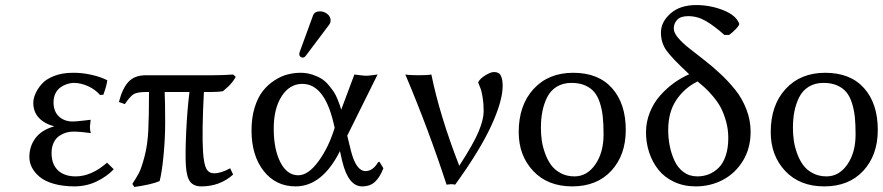

<svg xmlns="http://www.w3.org/2000/svg" viewBox="-20 -728 3495 760"><path d="M271 -399.9Q258.3 -399.4 245.4 -395.3Q232.4 -391.1 220 -382.6Q207.5 -374 199.7 -358.6Q191.9 -343.3 191.9 -323.2Q191.9 -287.1 213.1 -267.1Q234.4 -247.1 268.1 -247.1Q280.8 -247.1 309.3 -250.5Q337.9 -253.9 338.9 -253.9Q335.9 -230.5 335.9 -226.1Q335.9 -211.4 339.8 -201.2Q298.8 -207 269 -207Q255.4 -207 241.9 -203.1Q228.5 -199.2 214.8 -190.2Q201.2 -181.2 192.6 -163.6Q184.1 -146 184.1 -122.1Q184.1 -78.1 209.2 -54Q234.4 -29.8 279.8 -29.8Q341.3 -29.8 403.8 -84L430.2 -58.1Q404.8 -30.8 364.5 -10.7Q324.2 9.3 275.9 9.8Q229 9.8 193.1 -0.5Q157.2 -10.7 136.7 -28.1Q116.2 -45.4 106.2 -65.2Q96.2 -85 96.2 -106.9Q96.2 -148.4 120.1 -180.9Q144 -213.4 194.8 -228Q156.7 -237.8 134.3 -261.2Q111.8 -284.7 111.8 -320.8Q111.8 -337.4 119.9 -356.4Q127.9 -375.5 144.8 -395Q161.6 -414.6 193.8 -427.2Q226.1 -439.9 268.1 -439.9Q304.2 -440.4 341.3 -432.1Q378.4 -423.8 404.8 -410.2Q402.3 -389.6 389.2 -353L376 -352.1Q356.9 -374 328.4 -387Q299.8 -399.9 271 -399.9Z M569.8 -363.8H558.1Q522.9 -363.8 508.8 -355Q494.6 -346.2 474.1 -315.9L450.7 -324.2Q464.4 -377.9 488.5 -404.1Q512.7 -430.2 558.1 -430.2H825.7Q863.8 -430.2 902.8 -433.1L913.1 -423.8Q907.2 -412.6 898.7 -402.1Q890.1 -391.6 883.8 -385.7Q877.4 -379.9 862.8 -367.2Q845.2 -363.8 815.9 -363.8H787.1Q778.8 -207.5 783.7 -126Q787.1 -77.1 797.1 -59.6Q807.1 -42 827.6 -42Q855 -42 891.1 -62L902.8 -37.1Q850.6 9.8 776.9 9.8Q747.6 9.8 733.2 -8.1Q718.8 -25.9 715.8 -71.8Q712.9 -116.7 717 -206.3Q721.2 -295.9 730 -363.8H631.8Q633.8 -323.7 633.8 -242.2Q633.8 -179.2 627.2 -111.3Q620.6 -43.5 611.8 -11.2Q580.6 2.4 511.7 12.2L503.9 0Q520.5 -25.4 530 -43.5Q539.6 -61.5 551.8 -107.2Q564 -152.8 566.9 -210Q569.8 -266.1 569.8 -363.8Z M1476.6 -85.9 1481.9 -87.9 1497.6 -62Q1483.9 -26.4 1464.4 -8.3Q1444.8 9.8 1413.6 9.8Q1358.4 9.8 1334.5 -90.8L1325.7 -129.9Q1255.4 9.8 1149.9 9.8Q1071.8 9.8 1023.7 -51.3Q975.6 -112.3 975.6 -211.9Q975.6 -262.2 988 -302.5Q1000.5 -342.8 1020.5 -367.9Q1040.5 -393.1 1066.7 -409.9Q1092.8 -426.8 1118.4 -433.3Q1144 -439.9 1169.9 -439.9Q1194.8 -439.9 1216.6 -432.6Q1238.3 -425.3 1253.2 -416Q1268.1 -406.7 1281.7 -390.1Q1295.4 -373.5 1302.2 -363Q1309.1 -352.5 1316.7 -333.7Q1324.2 -314.9 1325.4 -310.8Q1326.7 -306.6 1330.6 -293.9L1382.8 -433.1Q1386.7 -432.6 1404.3 -430.4Q1421.9 -428.2 1430.7 -428.2Q1439.5 -428.2 1456.1 -430.7Q1472.7 -433.1 1474.6 -433.1L1354.5 -190.9L1368.7 -132.8Q1389.2 -50.8 1426.8 -50.8Q1456.1 -50.8 1476.6 -85.9ZM1160.6 -34.2Q1200.2 -34.2 1240.7 -89.6Q1281.2 -145 1304.7 -222.2L1299.8 -243.2Q1263.2 -396 1176.8 -396Q1126.5 -396 1095 -347.2Q1063.5 -298.3 1063.5 -219.2Q1063.5 -137.2 1089.8 -85.7Q1116.2 -34.2 1160.6 -34.2ZM1246.6 -683.1Q1262.2 -683.1 1275.4 -672.9Q1288.6 -662.6 1288.6 -647.9Q1288.6 -637.2 1282.7 -629.9L1190.9 -507.8Q1185.1 -500 1178.7 -500Q1172.9 -500 1168.7 -503.9Q1164.6 -507.8 1164.6 -513.2Q1164.6 -517.1 1166.5 -522.9L1218.8 -666Q1224.6 -683.1 1246.6 -683.1Z M1687.5 -433.1Q1720.2 -272 1797.9 -71.8Q1855.5 -160.6 1875 -208.3Q1894.5 -255.9 1894.5 -287.1Q1894.5 -317.9 1890.6 -341.3Q1886.7 -364.7 1883.8 -373.5Q1880.9 -382.3 1872.6 -401.9Q1879.4 -416.5 1900.9 -429.7Q1922.4 -442.9 1935.5 -442.9Q1955.6 -442.9 1962.6 -428.2Q1969.7 -413.6 1969.7 -388.2Q1969.7 -328.1 1924.3 -229.7Q1878.9 -131.3 1781.7 2.9Q1772.5 1 1765.6 1L1747.6 2.9Q1677.2 -213.4 1584.5 -433.1Q1600.6 -430.2 1637.7 -430.2Q1674.3 -430.2 1687.5 -433.1Z M2033.2 -205.1Q2033.2 -311.5 2092 -375.7Q2150.9 -439.9 2249 -439.9Q2348.6 -439.9 2402.8 -378.9Q2457 -317.9 2457 -213.9Q2457 -114.3 2399.9 -52.2Q2342.8 9.8 2245.1 9.8Q2147.9 9.8 2090.6 -51.3Q2033.2 -112.3 2033.2 -205.1ZM2242.2 -399.9Q2208.5 -399.9 2183.8 -384.8Q2159.2 -369.6 2146 -343.3Q2132.8 -316.9 2127 -287.1Q2121.1 -257.3 2121.1 -222.2Q2121.1 -196.8 2124.5 -172.4Q2127.9 -147.9 2137.5 -121.3Q2147 -94.7 2161.4 -75Q2175.8 -55.2 2199.7 -42.5Q2223.6 -29.8 2253.9 -29.8Q2303.7 -29.8 2336.4 -76.9Q2369.1 -124 2369.1 -195.8Q2369.1 -234.9 2366.2 -263.9Q2363.3 -293 2355 -319.6Q2346.7 -346.2 2332.8 -363Q2318.8 -379.9 2296.1 -389.9Q2273.4 -399.9 2242.2 -399.9Z M2866.2 -589.8H2847.2Q2806.6 -626 2773.7 -645Q2740.7 -664.1 2704.1 -664.1Q2674.3 -664.1 2660.6 -649.7Q2647 -635.3 2647 -615.2Q2647 -598.6 2663.8 -578.6Q2680.7 -558.6 2707.5 -537.4Q2734.4 -516.1 2766.6 -491.2Q2798.8 -466.3 2831.3 -436Q2863.8 -405.8 2890.6 -372.3Q2917.5 -338.9 2934.3 -295.7Q2951.2 -252.4 2951.2 -206.1Q2951.2 -141.1 2920.7 -91.3Q2890.1 -41.5 2841.1 -15.9Q2792 9.8 2733.9 9.8Q2686.5 9.8 2648.4 -8.1Q2610.4 -25.9 2586.4 -55.9Q2562.5 -85.9 2549.8 -124Q2537.1 -162.1 2537.1 -204.1Q2537.1 -245.6 2552.5 -283.7Q2567.9 -321.8 2593.5 -350.3Q2619.1 -378.9 2647.9 -399.7Q2676.8 -420.4 2708 -434.1Q2638.2 -499 2617.2 -529.3Q2596.2 -559.6 2596.2 -599.1Q2596.2 -641.1 2634 -674.6Q2671.9 -708 2735.8 -708Q2791.5 -708 2842.8 -687.7Q2894 -667.5 2906.2 -633.8Q2906.2 -627.4 2893.1 -613.5Q2879.9 -599.6 2866.2 -589.8ZM2740.2 -29.8Q2764.6 -29.8 2785.6 -38.1Q2806.6 -46.4 2824.5 -63.7Q2842.3 -81.1 2852.5 -111.3Q2862.8 -141.6 2862.8 -182.1Q2862.8 -216.3 2853.8 -248.3Q2844.7 -280.3 2833 -302.2Q2821.3 -324.2 2802.5 -346.4Q2783.7 -368.7 2771.2 -379.9Q2758.8 -391.1 2741.2 -405.8Q2688.5 -379.4 2656.7 -331.5Q2625 -283.7 2625 -213.9Q2625 -181.2 2631.1 -150.4Q2637.2 -119.6 2649.9 -91.8Q2662.6 -64 2685.8 -46.9Q2709 -29.8 2740.2 -29.8Z M3030.8 -205.1Q3030.8 -311.5 3089.6 -375.7Q3148.4 -439.9 3246.6 -439.9Q3346.2 -439.9 3400.4 -378.9Q3454.6 -317.9 3454.6 -213.9Q3454.6 -114.3 3397.5 -52.2Q3340.3 9.8 3242.7 9.8Q3145.5 9.8 3088.1 -51.3Q3030.8 -112.3 3030.8 -205.1ZM3239.7 -399.9Q3206.1 -399.9 3181.4 -384.8Q3156.7 -369.6 3143.6 -343.3Q3130.4 -316.9 3124.5 -287.1Q3118.7 -257.3 3118.7 -222.2Q3118.7 -196.8 3122.1 -172.4Q3125.5 -147.9 3135 -121.3Q3144.5 -94.7 3158.9 -75Q3173.3 -55.2 3197.3 -42.5Q3221.2 -29.8 3251.5 -29.8Q3301.3 -29.8 3334 -76.9Q3366.7 -124 3366.7 -195.8Q3366.7 -234.9 3363.8 -263.9Q3360.8 -293 3352.5 -319.6Q3344.2 -346.2 3330.3 -363Q3316.4 -379.9 3293.7 -389.9Q3271 -399.9 3239.7 -399.9Z"/></svg>

Font: Linear Smooth
Style: Regular
Weight: 400
Designer: Philipp H. Poll, Flanker
Foundry: Philipp H. Poll, reworked by Flanker
Version: Version 1.061 | FøM Fix